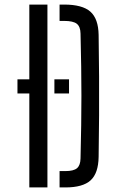

<svg xmlns="http://www.w3.org/2000/svg" viewBox="-20 -820 506 840"><path d="M56.4 -473H135.6V-411.1H56.4ZM218 -473H282V-411.1H218ZM108.3 0V-800H187.5V0ZM240.6 0V-71.5H266Q302.3 -71.5 317.1 -84.3Q331.8 -97.1 332.3 -127.1Q334.3 -204.2 335.2 -270.7Q336.2 -337.2 336.2 -400.3Q336.2 -463.4 335.2 -529.9Q334.3 -596.5 332.3 -673.5Q331.8 -703.4 316 -716Q300.1 -728.5 260.5 -728.5H240.6V-800H260.5Q340.4 -800 375.4 -769Q410.4 -738 411.5 -667.1Q413 -571.8 413.5 -486Q414 -400.1 413.5 -314.4Q413 -228.7 411.5 -133.5Q410.4 -62.1 376.4 -31Q342.5 0 266 0Z"/></svg>

Font: Big Shoulders Stencil Text Thin
Style: Regular
Weight: 100
Designer: Patric King
Foundry: XO Type Co
Version: Version 2.001